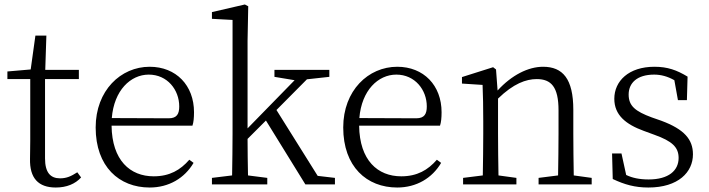

<svg xmlns="http://www.w3.org/2000/svg" viewBox="-20 -823 3163 857"><path d="M325 -54C297 -36 277 -27 248 -27C205 -27 181 -53 181 -116V-470H332V-511H182L187 -664H138L117 -513L13 -504V-470H115V-196C115 -159 114 -137 114 -114C112 -28 151 14 229 14C277 14 316 -2 342 -31Z M479 -296C489 -420 563 -490 644 -490C727 -490 780 -422 780 -348C780 -315 770 -295 733 -295ZM839 -262C844 -277 846 -297 846 -322C846 -442 766 -525 648 -525C519 -525 407 -419 407 -254C407 -79 512 14 648 14C734 14 804 -28 844 -96L825 -110C785 -64 737 -36 666 -36C561 -36 480 -107 478 -262Z M1398 -38 1214 -332 1350 -469 1450 -480V-511H1205V-480L1295 -465L1085 -250V-641L1088 -795L1073 -803L926 -769V-739L1018 -734V-227C1018 -170 1017 -99 1016 -40L926 -29V0H1173V-29L1087 -40C1086 -91 1085 -151 1085 -203L1167 -285L1343 0H1475V-29Z M1584 -296C1594 -420 1668 -490 1749 -490C1832 -490 1885 -422 1885 -348C1885 -315 1875 -295 1838 -295ZM1944 -262C1949 -277 1951 -297 1951 -322C1951 -442 1871 -525 1753 -525C1624 -525 1512 -419 1512 -254C1512 -79 1617 14 1753 14C1839 14 1909 -28 1949 -96L1930 -110C1890 -64 1842 -36 1771 -36C1666 -36 1585 -107 1583 -262Z M2541 -40C2540 -95 2539 -173 2539 -227V-333C2539 -471 2492 -525 2404 -525C2338 -525 2264 -488 2201 -419L2194 -513L2181 -523L2042 -479V-450L2134 -444C2136 -396 2137 -347 2137 -281V-227C2137 -175 2136 -95 2135 -40L2047 -29V0H2285V-29L2205 -40C2204 -95 2203 -175 2203 -227V-383C2272 -450 2328 -470 2376 -470C2440 -470 2473 -435 2473 -331V-227C2473 -173 2472 -95 2471 -40L2384 -29V0H2621V-29Z M2889 -299C2816 -326 2786 -350 2786 -401C2786 -452 2823 -490 2900 -490C2930 -490 2960 -482 2990 -465L3006 -376H3046L3049 -481C3001 -510 2960 -525 2901 -525C2786 -525 2722 -461 2722 -382C2722 -309 2774 -268 2853 -239L2902 -221C2980 -193 3009 -166 3009 -118C3009 -62 2965 -22 2875 -22C2834 -22 2802 -29 2775 -42L2754 -138H2712L2715 -24C2768 1 2814 14 2874 14C3008 14 3073 -55 3073 -134C3073 -201 3034 -246 2932 -284Z"/></svg>

Font: Noto Serif CJK JP Light
Style: Regular
Weight: 300
Designer: Ryoko NISHIZUKA 西塚涼子 (kana & ideographs); Frank Grießhammer (Latin, Greek & Cyrillic); Wenlong ZHANG 张文龙 (bopomofo); San
Foundry: Adobe Systems Incorporated
Version: Version 1.001;PS 1.001;hotconv 16.6.54;makeotf.lib2.5.65590